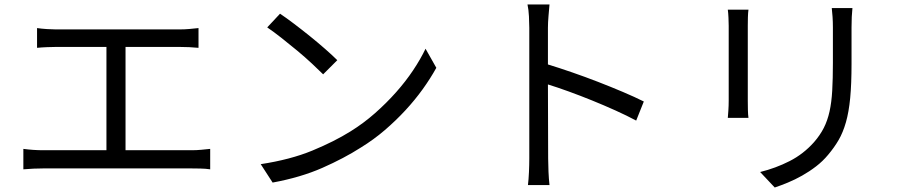

<svg xmlns="http://www.w3.org/2000/svg" viewBox="-20 -794 4040 855"><path d="M833 -125Q856 -125 876 -127Q896 -129 916 -131V-40Q896 -43 872 -43.5Q848 -44 833 -44H172Q152 -44 129.5 -43Q107 -42 84 -40V-131Q129 -125 172 -125H454V-585H229Q215 -585 189.5 -584Q164 -583 145 -581V-669Q165 -666 189.5 -664.5Q214 -663 229 -663H779Q802 -663 824 -665Q846 -667 864 -669V-581Q845 -583 822.5 -584Q800 -585 779 -585H539V-125Z M1227 -733Q1254 -715 1289 -688.5Q1324 -662 1360 -633Q1396 -604 1428.5 -575.5Q1461 -547 1482 -526L1419 -463Q1400 -482 1369.5 -510.5Q1339 -539 1303.5 -568.5Q1268 -598 1233 -625.5Q1198 -653 1170 -672ZM1141 -63Q1273 -83 1371 -123.5Q1469 -164 1541 -209Q1599 -245 1650 -290Q1701 -335 1744 -383.5Q1787 -432 1820 -481.5Q1853 -531 1875 -577L1923 -492Q1897 -445 1862.5 -397Q1828 -349 1785.5 -303Q1743 -257 1693.5 -214.5Q1644 -172 1587 -137Q1512 -89 1415.5 -46.5Q1319 -4 1194 19Z M2813 -257Q2772 -279 2721 -302Q2670 -325 2617 -346.5Q2564 -368 2513 -386.5Q2462 -405 2420 -418L2421 -88Q2421 -64 2422.5 -29.5Q2424 5 2427 30H2331Q2334 6 2335.5 -27Q2337 -60 2337 -88V-670Q2337 -691 2335.5 -721Q2334 -751 2329 -774H2427Q2425 -751 2422.5 -722Q2420 -693 2420 -670V-507Q2469 -492 2527 -472Q2585 -452 2643 -429.5Q2701 -407 2754 -384.5Q2807 -362 2847 -342Z M3313 -751Q3311 -737 3310.5 -717Q3310 -697 3310 -679V-345Q3310 -326 3310.5 -304.5Q3311 -283 3313 -269H3221Q3222 -280 3223.5 -301.5Q3225 -323 3225 -346V-679Q3225 -693 3224 -715Q3223 -737 3221 -751ZM3776 -758Q3774 -740 3773 -718.5Q3772 -697 3772 -672V-510Q3772 -420 3766 -357.5Q3760 -295 3747 -249.5Q3734 -204 3714.5 -170.5Q3695 -137 3668 -105Q3644 -76 3614 -53Q3584 -30 3552 -12Q3520 6 3488.5 19Q3457 32 3430 41L3365 -28Q3434 -45 3496 -76.5Q3558 -108 3605 -161Q3632 -192 3648.5 -224.5Q3665 -257 3674 -297.5Q3683 -338 3686 -390.5Q3689 -443 3689 -514V-672Q3689 -697 3687.5 -718.5Q3686 -740 3684 -758Z"/></svg>

Font: SpoqaHanSans-Regular
Style: Regular
Weight: 400
Designer: [Spoqa Han Sans] Dong-huui Kim \uAE40 \uB3D9 \uD718  Younghwa Kang \uAC15 \uC601 \uD654  [Noto Sans] Ryoko NISHIZUKA \u8
Foundry: Spoqa (http://www.spoqa-han-sans.com)
Version: Version 2.000